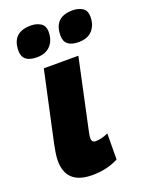

<svg xmlns="http://www.w3.org/2000/svg" viewBox="-146 -841 707 924"><g transform="rotate(-20 207.5 -379.0)"><path d="M201 -710Q201 -742 179.5 -755Q158 -768 130 -768Q33 -768 33 -673Q33 -614 107 -614Q152 -614 176.5 -640.5Q201 -667 201 -710ZM415 -710Q415 -742 394 -755Q373 -768 344 -768Q248 -768 248 -673Q248 -614 321 -614Q367 -614 391 -640.5Q415 -667 415 -710ZM298 -21 299 -154Q264 -138 234 -138Q214 -138 214 -161Q214 -172 219 -194L296 -553H119L41 -193Q37 -174 33.5 -151.5Q30 -129 30 -112Q30 10 164 10Q240 10 298 -21Z"/></g></svg>

Font: Noto Sans Display SemiCondensed Black
Style: Italic
Weight: 900
Width: 4
Designer: Monotype Design team
Foundry: Monotype Imaging Inc.
Version: 1.000